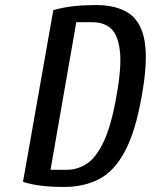

<svg xmlns="http://www.w3.org/2000/svg" viewBox="-20 -730 597 760"><path d="M233 10Q184 10 145.5 5.5Q107 1 71 -10L191 -690Q231 -701 271 -705.5Q311 -710 360 -710Q441 -710 490 -677.5Q539 -645 552.5 -566.5Q566 -488 541 -350Q517 -212 475.5 -133Q434 -54 374 -22Q314 10 233 10ZM180 -58H245Q288 -58 325 -83Q362 -108 391.5 -171.5Q421 -235 441 -350Q462 -466 454.5 -529Q447 -592 419 -617Q391 -642 347 -642H282Z"/></svg>

Font: Cuprum Medium
Style: Italic
Weight: 500
Italic angle: -10°
Version: Version 3.000